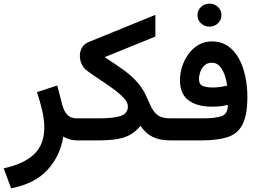

<svg xmlns="http://www.w3.org/2000/svg" viewBox="-39 -775 1428 1060"><path d="M390.6 0Q364.7 0 344 -6.3Q323.2 -12.7 310.1 -21Q293.9 85 223.9 162.1Q153.8 239.3 22.5 264.6L-18.6 154.3Q92.3 130.4 148.9 76.9Q205.6 23.4 205.6 -71.8Q205.6 -115.2 193.4 -167Q181.2 -218.8 165 -266.1L277.3 -303.2L304.7 -195.8Q314 -161.1 332.8 -141.4Q351.6 -121.6 385.3 -121.6H403.8V0Z M538.6 -459.5Q600.1 -420.4 645.8 -387Q691.4 -353.5 723.4 -315.9Q755.4 -278.3 775.9 -227.5Q791.5 -189.5 806.6 -166.3Q821.8 -143.1 843.8 -132.3Q865.7 -121.6 900.9 -121.6H914.6V0H900.9Q843.8 0 804.7 -18.8Q765.6 -37.6 736.8 -80.1Q713.4 -51.8 684.3 -33.9Q655.3 -16.1 612.1 -8.1Q568.8 0 503.4 0H384.3V-121.6H502.9Q587.4 -121.6 627.2 -134.8Q667 -147.9 667 -188Q667 -210 643.6 -234.9Q620.1 -259.8 584 -285.9Q547.9 -312 509.3 -337.4Q470.7 -362.8 439.9 -385.7Q421.4 -399.9 411.6 -421.9Q401.9 -443.8 401.9 -466.3Q401.9 -491.7 414.1 -512.5Q426.3 -533.2 451.7 -543.5L818.8 -692.9V-573.2Z M1051.3 -691.4Q1051.3 -718.3 1070.6 -736.6Q1089.8 -754.9 1117.7 -754.9Q1145 -754.9 1164.3 -736.6Q1183.6 -718.3 1183.6 -691.4Q1183.6 -664.6 1164.3 -646.2Q1145 -627.9 1117.7 -627.9Q1089.8 -627.9 1070.6 -646.2Q1051.3 -664.6 1051.3 -691.4ZM1080.6 -121.6Q1150.4 -121.6 1184.6 -133.8Q1218.8 -146 1219.2 -195.8Q1178.7 -186 1133.8 -186Q1048.8 -186 1001.7 -221.2Q954.6 -256.3 954.6 -332.5Q954.6 -370.1 966.8 -408Q979 -445.8 1001.7 -477.1Q1024.4 -508.3 1057.1 -527.3Q1089.8 -546.4 1130.9 -546.4Q1182.6 -546.4 1219.7 -520.5Q1256.8 -494.6 1280.5 -450.7Q1304.2 -406.7 1315.4 -352.3Q1326.7 -297.9 1326.7 -240.7Q1326.7 -140.6 1300.5 -88.9Q1274.4 -37.1 1219 -18.6Q1163.6 0 1074.7 0H895V-121.6ZM1135.3 -292Q1173.8 -292 1215.3 -302.7Q1211.4 -330.6 1201.7 -359.6Q1191.9 -388.7 1174.6 -408.7Q1157.2 -428.7 1129.9 -428.7Q1106 -428.7 1090.3 -414.3Q1074.7 -399.9 1067.1 -378.9Q1059.6 -357.9 1059.6 -337.4Q1059.6 -309.1 1080.3 -300.5Q1101.1 -292 1135.3 -292Z"/></svg>

Font: Vazirmatn RD UI SemiBold
Style: Regular
Weight: 600
Designer: Saber Rastikerdar
Foundry: Saber Rastikerdar
Version: Version 33.003